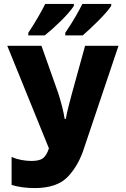

<svg xmlns="http://www.w3.org/2000/svg" viewBox="-20 -947 640 977"><path d="M208 -767Q248 -799 291 -841.5Q334 -884 356 -917V-927H210Q198 -902 175.5 -863Q153 -824 124 -780V-767ZM401 -767Q435 -796 480 -841Q525 -886 546 -917V-927H399Q387 -902 364.5 -863Q342 -824 312 -780V-767ZM409 -197 583 -714H413L344 -464Q337 -437 328.5 -404.5Q320 -372 315 -342H309Q305 -370 295.5 -406.5Q286 -443 277 -471L191 -714H17L229 -192Q217 -156 199 -142Q181 -128 140 -128Q116 -128 89 -133Q62 -138 39 -148V-6Q91 10 157 10Q271 10 326 -48.5Q381 -107 409 -197Z"/></svg>

Font: Noto Sans Mono UI ExtraBold
Style: Regular
Weight: 800
Designer: Monotype Design team
Foundry: Monotype Imaging Inc.
Version: 1.000